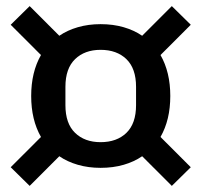

<svg xmlns="http://www.w3.org/2000/svg" viewBox="-20 -663 659 628"><path d="M309 -114Q269 -114 234.5 -124Q200 -134 174 -152L77 -55L15 -116L114 -215Q98 -243 90 -276.5Q82 -310 82 -349Q82 -388 90 -421.5Q98 -455 114 -483L15 -582L77 -643L174 -546Q200 -564 234.5 -574Q269 -584 309 -584Q350 -584 384.5 -574Q419 -564 445 -546L542 -643L604 -582L505 -483Q521 -455 529 -421.5Q537 -388 537 -349Q537 -310 529 -276.5Q521 -243 505 -215L604 -116L542 -55L445 -152Q419 -134 384.5 -124Q350 -114 309 -114ZM309 -198Q362 -198 393.5 -228.5Q425 -259 425 -319V-379Q425 -439 393.5 -469.5Q362 -500 309 -500Q257 -500 225.5 -469.5Q194 -439 194 -379V-319Q194 -259 225.5 -228.5Q257 -198 309 -198Z"/></svg>

Font: IBM Plex Sans Medium
Style: Regular
Weight: 500
Designer: Mike Abbink, Paul van der Laan, Pieter van Rosmalen
Foundry: Bold Monday
Version: Version 3.201